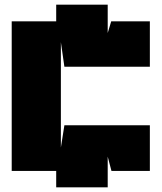

<svg xmlns="http://www.w3.org/2000/svg" viewBox="-20 -730 691 820"><path d="M220 -710H440V-589L455 -639H620V-445H255L240 -550V-100L255 -195H620V0H456L440 -61V70H220V0H30V-639H220Z"/></svg>

Font: Banana Brick
Style: Regular
Weight: 400
Designer: artmaker
Foundry: artmaker
Version: Version 4.000 2011 initial release